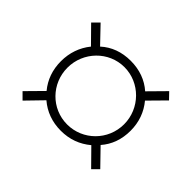

<svg xmlns="http://www.w3.org/2000/svg" viewBox="-102 -740 774 774"><g transform="rotate(45 284.5 -353.5)"><path d="M89 -131 156 -200C191 -170 234 -154 284 -154C334 -154 376 -170 412 -200L480 -131L506 -157L438 -227C468 -261 483 -304 483 -353C483 -401 468 -444 438 -480L506 -549L480 -576L412 -507C378 -537 335 -553 284 -553C233 -553 190 -537 156 -506L89 -576L62 -549L130 -480C101 -444 86 -401 86 -353C86 -304 101 -262 130 -227L62 -158ZM284 -190C194 -190 123 -263 123 -353C123 -443 195 -517 284 -517C373 -517 446 -443 446 -353C446 -262 373 -190 284 -190Z"/></g></svg>

Font: Kathrein 35 Thin
Style: Regular
Weight: 250
Designer: Lazydogs Typefoundry, based on Open Sans by Ascender Corporation
Foundry: Lazydogs Typefoundry
Version: Version 1.003;PS 001.003;hotconv 1.0.88;makeotf.lib2.5.64775